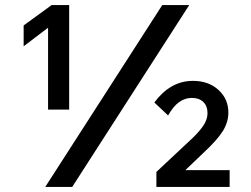

<svg xmlns="http://www.w3.org/2000/svg" viewBox="-20 -735 986 755"><path d="M264 0H158L618 -715H724ZM883 0H595V-59L737 -192Q769 -223 782.5 -245.5Q796 -268 796 -290Q796 -318 779.5 -334Q763 -350 734 -350Q708 -350 685 -334Q662 -318 641 -281L587 -332Q617 -373 655 -395Q693 -417 739 -417Q800 -417 839 -381.5Q878 -346 878 -292Q878 -255 856.5 -220Q835 -185 779 -133L709 -66H883ZM183 -715H252V-304H169V-626L73 -553V-635Z"/></svg>

Font: Wix Madefor Text Medium
Style: Regular
Weight: 500
Designer: Dalton Maag Ltd
Foundry: Dalton Maag Ltd
Version: Version 3.100